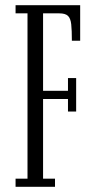

<svg xmlns="http://www.w3.org/2000/svg" viewBox="-20 -720 370 740"><path d="M40 0V-31.5H86V-668.5H40V-700H289V-563H257Q257 -603.5 254.5 -626.5Q252 -649.5 241.8 -659Q231.5 -668.5 209 -668.5H146V-370H242V-419H273.5V-290H242V-338.5H146V-31.5H192V0Z"/></svg>

Font: Imbue Light
Style: Regular
Weight: 300
Designer: Tyler Finck
Foundry: Etcetera Type Company
Version: Version 1.102